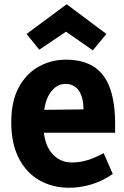

<svg xmlns="http://www.w3.org/2000/svg" viewBox="-20 -867 584 904"><path d="M306 17Q227 17 165 -18.5Q103 -54 68 -123Q33 -192 33 -291Q33 -391 68.5 -456Q104 -521 162.5 -553.5Q221 -586 289 -586Q373 -586 424.5 -551Q476 -516 499 -448.5Q522 -381 522 -285V-242H116L118 -349L373 -352Q373 -382 367 -404.5Q361 -427 350 -442Q339 -457 323.5 -464.5Q308 -472 288 -472Q244 -472 214 -426Q184 -380 184 -286Q184 -195 221.5 -148.5Q259 -102 319 -102Q356 -102 392 -113Q428 -124 468 -146L511 -48Q462 -14 409.5 1.5Q357 17 306 17ZM481 -707 417 -630 282 -724H300L165 -633L105 -707L294 -847Z"/></svg>

Font: Yaldevi ExtraLight
Style: Bold
Weight: 700
Version: Version 1.100